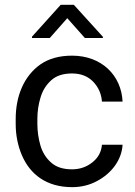

<svg xmlns="http://www.w3.org/2000/svg" viewBox="-20 -770 563 800"><path d="M280.3 -64.5C242.7 -64.5 213.9 -73.7 192.9 -92.8C171.9 -111.3 156.7 -135.3 148.4 -164.1C140.1 -192.9 135.7 -223.1 135.7 -253.9V-274.4C135.7 -305.2 140.1 -335 148.9 -363.8C157.2 -392.6 172.4 -416.5 193.4 -435.5C214.4 -454.6 243.2 -463.9 280.3 -463.9C316.4 -463.9 345.7 -452.6 368.2 -429.7C390.1 -406.7 402.3 -379.4 404.8 -346.7H490.7C485.8 -455.6 403.8 -538.1 280.3 -538.1C227.5 -538.1 183.6 -525.9 148.9 -502C79.1 -453.1 45.4 -368.7 45.4 -274.4V-253.9C45.4 -206.5 54.2 -163.1 71.3 -123C105.5 -43 174.3 9.8 280.3 9.8C317.9 9.8 352.1 1.5 383.3 -15.1C445.8 -47.9 487.3 -104.5 490.7 -167H404.8C402.3 -137.2 389.2 -112.8 365.2 -93.8C340.8 -74.2 312.5 -64.5 280.3 -64.5ZM232.9 -750 113.3 -617.2V-611.8H187.5L260.3 -694.3L333.5 -611.8H408.7V-616.7L287.6 -750Z"/></svg>

Font: Vazirmatn
Style: Regular
Weight: 400
Designer: Saber Rastikerdar
Foundry: Saber Rastikerdar
Version: Version 33.003